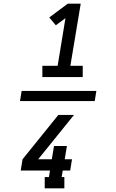

<svg xmlns="http://www.w3.org/2000/svg" viewBox="-20 -868 640 1056"><path d="M90 -312 99 -368H510L501 -312ZM213 -444V-506H297L340 -768L287 -729L251 -772L353 -848H424L367 -506H435V-444ZM226 168V106H249L255 70H94L104 8L301 -236H387L190 8H265L277 -65H348L336 8H376L366 70H325L319 106H334V168Z"/></svg>

Font: Iosevka Etoile Oblique
Style: Regular
Weight: 400
Italic angle: -9°
Designer: Belleve Invis
Foundry: Belleve Invis
Version: Version 15.5.2; ttfautohint (v1.8.4)